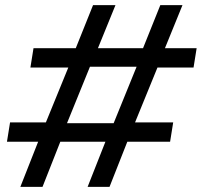

<svg xmlns="http://www.w3.org/2000/svg" viewBox="-20 -725 783 745"><path d="M59 0 128 -175H7L19 -250H158L245 -463H98L110 -538H274L341 -705H428L360 -538H535L602 -705H688L620 -538H743L731 -463H591L504 -250H652L640 -175H474L405 0H320L389 -175H214L145 0ZM240 -247H421L510 -466H329Z"/></svg>

Font: Nunito Sans 7pt Expanded Medium
Style: Italic
Weight: 500
Width: 7
Italic angle: -9°
Designer: Vernon Adams
Foundry: Vernon Adams
Version: Version 3.101;gftools[0.9.27]